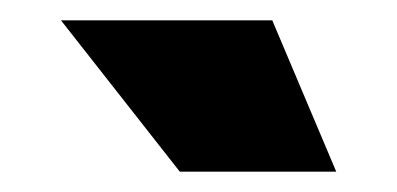

<svg xmlns="http://www.w3.org/2000/svg" viewBox="-20 -898 391 189"><path d="M157 -729 40 -878H248L311 -729Z"/></svg>

Font: Mona Sans Expanded Black
Style: Regular
Weight: 900
Width: 7
Designer: Deni Anggara
Foundry: GitHub
Version: Version 2.000